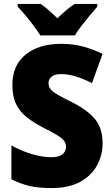

<svg xmlns="http://www.w3.org/2000/svg" viewBox="-20 -947 572 977"><path d="M502 -217Q502 -156 473 -104Q444 -52 386.5 -21Q329 10 242 10Q179 10 133 0Q87 -10 38 -35V-207Q90 -178 143.5 -162.5Q197 -147 241 -147Q280 -147 298 -162Q316 -177 316 -200Q316 -217 306 -230.5Q296 -244 271 -259Q246 -274 203 -296Q154 -321 118 -349Q82 -377 62.5 -416Q43 -455 43 -515Q43 -615 110.5 -669.5Q178 -724 293 -724Q353 -724 405 -709.5Q457 -695 502 -673L448 -524Q405 -546 365.5 -558Q326 -570 291 -570Q258 -570 242.5 -557Q227 -544 227 -524Q227 -506 237.5 -493Q248 -480 274.5 -464.5Q301 -449 350 -425Q423 -388 462.5 -342Q502 -296 502 -217ZM185 -767Q172 -788 151.5 -815.5Q131 -843 109 -869.5Q87 -896 70 -913V-927H187Q209 -912 228.5 -894.5Q248 -877 272 -854Q296 -877 317 -895Q338 -913 360 -927H475V-913Q459 -895 437.5 -869Q416 -843 395 -816Q374 -789 361 -767Z"/></svg>

Font: Noto Sans Myanmar UI SemiCondensed Black
Style: Regular
Weight: 900
Width: 4
Designer: Monotype Design Team
Foundry: Monotype Imaging Inc.
Version: Version 2.103; ttfautohint (v1.8.4.7-5d5b)